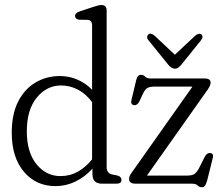

<svg xmlns="http://www.w3.org/2000/svg" viewBox="-20 -750 903 784"><path d="M28 -208Q28 -284 54.2 -335.5Q80.5 -387 125.2 -413.2Q170 -439.5 224 -439.5Q263.5 -439.5 297.2 -424.5Q331 -409.5 356 -383.5V-644Q356 -657 351.8 -662.5Q347.5 -668 337.5 -669L302.5 -669.5Q286.5 -672.5 286.5 -685Q286.5 -697 305.5 -703.5L361.5 -722Q375 -726.5 382 -728Q389 -729.5 394.5 -729.5Q415.5 -729.5 415.5 -706.5V-68Q415.5 -42 438.5 -37.5L460.5 -33Q476 -28 476 -15.5Q476 0 456.5 0H396Q357.5 0 357.5 -39.5V-61.5Q327 -27.5 288.2 -8.8Q249.5 10 206.5 10Q127.5 10 77.8 -48.5Q28 -107 28 -208ZM89.5 -214Q89.5 -128.5 128.8 -79.8Q168 -31 227 -31Q266 -31 298.2 -49.2Q330.5 -67.5 356 -99.5V-333Q331 -367 298.2 -384Q265.5 -401 229 -401Q171 -401 130.2 -351.5Q89.5 -302 89.5 -214ZM829 -385.5 580 -33H743Q764 -33 773.5 -39.2Q783 -45.5 792.5 -63L815.5 -108.5Q825 -127 838.5 -125Q853.5 -123.5 849 -105.5L826 -13.5Q821.5 2.5 817 8.5Q812.5 14.5 804.5 14.5Q793.5 14.5 787 7.2Q780.5 0 761.5 0H533Q507 0 507 -20Q507 -30.5 517 -44L766 -396.5H616.5Q593 -396.5 583.2 -391.5Q573.5 -386.5 565 -370L549.5 -336.5Q540.5 -319 527.5 -320.5Q512.5 -323 516.5 -340.5L536 -422Q541 -444.5 555.5 -444.5Q566 -444.5 572.8 -437Q579.5 -429.5 597 -429.5H816.5Q840 -429.5 840 -412Q840 -402 829 -385.5ZM721 -486.5Q714 -478.5 708.2 -474Q702.5 -469.5 694.5 -469.5Q680 -469.5 666.5 -486.5L585.5 -586.5Q580 -593.5 580.8 -599.5Q581.5 -605.5 585.5 -609Q595 -617.5 611 -604.5L694 -526.5L777.5 -604.5Q793 -617 803 -609Q806.5 -606 806.8 -599.5Q807 -593 801.5 -586.5Z"/></svg>

Font: Fraunces 144pt S100 Light
Style: Regular
Weight: 300
Version: Version 1.000; ttfautohint (v1.8.3)